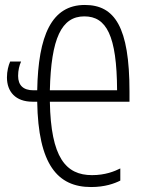

<svg xmlns="http://www.w3.org/2000/svg" viewBox="-20 -744 570 774"><path d="M347 10C403 10 441 -4 465 -16V-65C441 -53 404 -38 351 -38C245 -38 185 -109 181 -334H502V-375C502 -636 442 -724 322 -724C188 -724 134 -601 130 -380H115C74 -380 53 -400 53 -438C53 -461 58 -480 65 -496H21C14 -480 8 -457 8 -432C8 -374 43 -334 111 -334H130C134 -81 212 10 347 10ZM452 -380H181C186 -590 228 -678 320 -678C409 -678 451 -601 452 -380Z"/></svg>

Font: Noto Sans Mono Condensed Light
Style: Regular
Weight: 300
Width: 3
Designer: Monotype Design Team
Foundry: Monotype Imaging Inc.
Version: Version 2.014